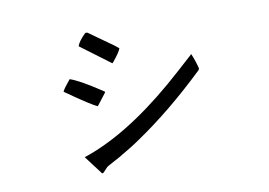

<svg xmlns="http://www.w3.org/2000/svg" viewBox="-64 -699 1048 749"><g transform="rotate(-10 460.0 -324.5)"><path d="M435 -518Q430 -503 402 -469Q400 -467 398 -465L280 -553Q284 -570 314 -600H322L419 -531Q427 -524 435 -518ZM727 -387 725 -381Q581 -243 444 -151Q417 -132 360 -99L314 -74Q311 -72 308 -70L290 -51Q287 -49 284 -49L228 -123Q398 -179 595 -347Q639 -385 707 -447Q720 -416 727 -387ZM350 -358 313 -310Q290 -319 195 -386Q192 -388 191 -389Q197 -402 223 -433Q261 -420 335 -371Q344 -365 350 -361Z"/></g></svg>

Font: cwTeXYen
Style: Medium
Weight: 500
Version: Version 1.17